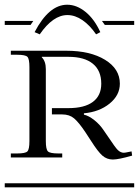

<svg xmlns="http://www.w3.org/2000/svg" viewBox="-29 -797 591 817"><path d="M17.1 -581.1H252.9Q355 -581.1 418 -542.5Q481 -503.9 481 -440.9Q481 -391.6 437.3 -356.2Q393.6 -320.8 328.1 -314.9V-309.1Q348.6 -304.7 372.6 -285.6Q396.5 -266.6 413.1 -241.2L429.2 -217.8Q461.9 -168.5 472.2 -158.7Q484.4 -147 498 -147Q499.5 -147 502 -147.5Q504.4 -147.9 505.9 -147.9L530.8 -152.8L533.2 -134.8Q475.1 -118.2 451.2 -118.2Q425.8 -118.2 406.7 -134.8Q387.7 -151.4 358.9 -196.8L334 -234.9Q306.2 -276.4 286.4 -293.2Q266.6 -310.1 235.8 -310.1H191.9V-336.9H262.2Q330.6 -336.9 366.2 -363.5Q401.9 -390.1 401.9 -440.9Q401.9 -496.6 366 -525.9Q330.1 -555.2 262.2 -555.2H148.9V-553.2Q166 -536.1 166 -502.9V-196.8Q166 -161.6 175 -152.8Q184.1 -144 219.2 -144H235.8V-127H17.1V-144H43.9Q79.1 -144 87.6 -152.8Q96.2 -161.6 96.2 -196.8V-511.2Q96.2 -546.4 87.6 -555.2Q79.1 -564 43.9 -564H17.1ZM-8.8 -17.1H542V0H-8.8ZM-8.8 -708H112.8L101.1 -690.9H-8.8ZM404.8 -708H542V-690.9H417ZM118.2 -660.2Q179.2 -776.9 256.8 -776.9Q297.4 -776.9 335 -746.3Q372.6 -715.8 397.9 -660.2L379.9 -650.9Q353.5 -689.5 322 -711.2Q290.5 -732.9 257.8 -732.9Q196.8 -732.9 140.1 -650.9Z"/></svg>

Font: FoglihtenFr02
Style: Regular
Weight: 500
Version: Version 0.68